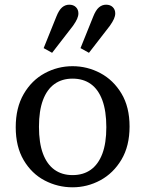

<svg xmlns="http://www.w3.org/2000/svg" viewBox="-20 -786 619 818"><path d="M289 12Q226 12 170.5 -17Q115 -46 81 -103.5Q47 -161 47 -244Q47 -327 81 -385.5Q115 -444 170.5 -474Q226 -504 289 -504Q352 -504 407.5 -474.5Q463 -445 497.5 -387.5Q532 -330 532 -247Q532 -164 497.5 -106Q463 -48 407.5 -18Q352 12 289 12ZM289 -40Q335 -40 367 -63Q399 -86 416 -131Q433 -176 433 -244Q433 -313 416 -359Q399 -405 367 -428Q335 -451 289 -451Q244 -451 212 -428Q180 -405 163 -359.5Q146 -314 146 -246Q146 -177 163 -131.5Q180 -86 212 -63Q244 -40 289 -40ZM166 -581 220 -715Q231 -743 244.5 -754.5Q258 -766 275 -766Q293 -766 303.5 -755.5Q314 -745 314 -729Q314 -718 308.5 -705.5Q303 -693 291 -676L202 -561ZM323 -581 377 -715Q388 -743 401.5 -754.5Q415 -766 432 -766Q450 -766 460.5 -755.5Q471 -745 471 -729Q471 -718 465.5 -705.5Q460 -693 448 -676L359 -561Z"/></svg>

Font: Source Serif 4
Style: Regular
Weight: 400
Designer: Frank Grießhammer
Foundry: Adobe Systems Incorporated
Version: Version 4.004;hotconv 1.0.116;makeotfexe 2.5.65601